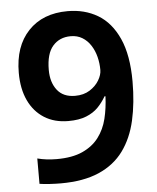

<svg xmlns="http://www.w3.org/2000/svg" viewBox="-52 -767 674 822"><g transform="rotate(-5 284.5 -356.0)"><path d="M176 10Q156 10 129.5 8.5Q103 7 85 4V-105Q104 -100 125 -97.5Q146 -95 168 -95Q235 -95 279 -115Q323 -135 349 -169.5Q375 -204 386 -249Q397 -294 399 -345H395Q380 -319 360 -298.5Q340 -278 309 -265.5Q278 -253 232 -253Q172 -253 128.5 -280.5Q85 -308 61.5 -358Q38 -408 38 -477Q38 -591 100 -656.5Q162 -722 269 -722Q342 -722 398.5 -688.5Q455 -655 487.5 -583Q520 -511 520 -398Q520 -306 503 -231Q486 -156 446.5 -102Q407 -48 340.5 -19Q274 10 176 10ZM270 -358Q307 -358 333 -374.5Q359 -391 373 -414.5Q387 -438 387 -459Q387 -488 380 -515.5Q373 -543 358.5 -565.5Q344 -588 322.5 -601Q301 -614 273 -614Q225 -614 196 -581Q167 -548 167 -478Q167 -425 193 -391.5Q219 -358 270 -358Z"/></g></svg>

Font: Noto Sans Oriya SemiBold
Style: Regular
Weight: 600
Version: Version 2.003